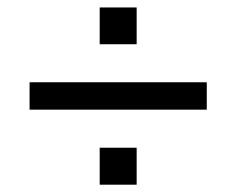

<svg xmlns="http://www.w3.org/2000/svg" viewBox="-20 -590 640 520"><path d="M60.1 -293V-367.2H540V-293ZM250 -89.8V-189.9H350.1V-89.8ZM250 -470.2V-569.8H350.1V-470.2Z"/></svg>

Font: TASA Orbiter Text
Style: Regular
Weight: 400
Designer: Weizhong Zhang
Version: Version 1.000;Glyphs 3.1.2 (3151)